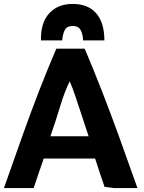

<svg xmlns="http://www.w3.org/2000/svg" viewBox="-27 -947 732 975"><path d="M671 8Q621 -134 577 -255Q533 -376 490.5 -485Q448 -594 403 -700H259Q214 -595 171.5 -485.5Q129 -376 86 -255Q43 -134 -7 8H144Q156 -30 169.5 -68Q183 -106 195 -142H456Q467 -107 479 -71.5Q491 -36 504 2L551 8ZM327 -534Q340 -505 355.5 -459Q371 -413 388.5 -359.5Q406 -306 423 -255H229Q255 -329 278 -405.5Q301 -482 327 -534ZM342 -927Q266 -927 222.5 -879Q179 -831 181 -742H289Q291 -772 301.5 -793.5Q312 -815 342 -815Q372 -815 383 -793.5Q394 -772 395 -742H503Q503 -832 461.5 -879.5Q420 -927 342 -927Z"/></svg>

Font: Repo Bold
Style: Bold
Weight: 700
Designer: Stefan Peev
Foundry: Context Ltd
Version: Version 1.502